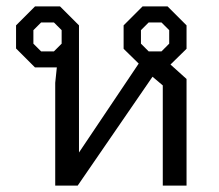

<svg xmlns="http://www.w3.org/2000/svg" viewBox="-20 -578 681 598"><path d="M561 -426 511 -377 561 -332V0H487V-312L455 -339L222 0H152V-320L157 -368H89L30 -427V-499L89 -558H167L226 -499V-103L412 -380L365 -426V-499L424 -558H502L561 -499ZM172 -484 148 -508H108L84 -484V-442L108 -418H148L172 -442ZM419 -442 443 -418H483L507 -442V-484L483 -508H443L419 -484Z"/></svg>

Font: Chakra Petch
Style: Regular
Weight: 400
Designer: Katatrad Aksorn Co.,Ltd.
Foundry: Cadson Demak Co.,Ltd.
Version: Version 1.000; ttfautohint (v1.6)